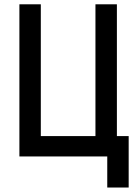

<svg xmlns="http://www.w3.org/2000/svg" viewBox="-20 -713 626 875"><path d="M68.4 0V-693.4H166V-92.8H415V-693.4H512.7V-92.8H566.4V141.6H468.8V0Z"/></svg>

Font: Caskaydia Cove
Style: Regular
Weight: 400
Monospace: yes
Designer: Aaron Bell
Foundry: Saja Typeworks
Version: Version 4.300; ttfautohint (v1.8.3)